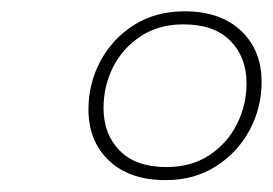

<svg xmlns="http://www.w3.org/2000/svg" viewBox="-20 -740 471 331"><path d="M298 -720.5Q360 -720.5 395.5 -687Q431 -653.5 431 -598.5Q431 -554 410.2 -515.5Q389.5 -477 352.2 -453.2Q315 -429.5 265.5 -429.5Q203.5 -429.5 168 -463Q132.5 -496.5 132.5 -551.5Q132.5 -596 153.2 -634.8Q174 -673.5 211.2 -697Q248.5 -720.5 298 -720.5ZM267 -452Q309.5 -452 340.5 -472.2Q371.5 -492.5 388.2 -525.5Q405 -558.5 405 -596.5Q405 -641.5 377 -669.8Q349 -698 296 -698Q254 -698 223 -677.8Q192 -657.5 175.2 -624.8Q158.5 -592 158.5 -553.5Q158.5 -508.5 186.5 -480.2Q214.5 -452 267 -452Z"/></svg>

Font: Newsreader Display Light
Style: Italic
Weight: 300
Italic angle: -17°
Designer: Hugues Gentile
Foundry: Production Type
Version: Version 1.001